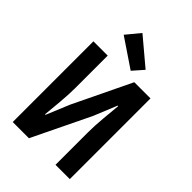

<svg xmlns="http://www.w3.org/2000/svg" viewBox="-291 -1157 1282 1282"><g transform="rotate(45 350.0 -516.5)"><path d="M192 -936 395 -799 461 -874 272 -1033ZM80 -762V0H233L431 -409L498 -573H503C496 -491 484 -395 484 -308V0H619V-762H466L269 -353L201 -189H196C203 -268 215 -368 215 -456V-762Z"/></g></svg>

Font: Kawkab Mono
Style: Bold
Weight: 700
Monospace: yes
Designer: Abdullah Arif
Foundry: Abdullah Arif
Version: Version 1.000;PS 000.500;hotconv 1.0.88;makeotf.lib2.5.64775